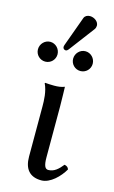

<svg xmlns="http://www.w3.org/2000/svg" viewBox="-128 -832 531 891"><g transform="rotate(15 138.0 -386.5)"><path d="M84 -322V-81C84 -22 111 11 167 11C210 11 253 -33 274 -70C271 -80 264 -85 253 -87C234 -63 214 -44 186 -44C171 -44 163 -58 163 -99V-343C163 -375 161 -437 161 -437C146 -431 130 -429 111 -429C99 -429 74 -430 68 -431L66 -429C83 -394 84 -350 84 -322ZM189 -784C176 -784 165 -778 161 -767L109 -624C108 -621 107 -617 107 -614C107 -607 113 -601 121 -601C125 -601 130 -605 133 -609L225 -731C229 -736 231 -744 231 -749C231 -769 209 -784 189 -784ZM-5 -573C-5 -547 16 -526 42 -526C68 -526 89 -547 89 -573C89 -599 68 -621 42 -621C16 -621 -5 -599 -5 -573ZM164 -573C164 -547 185 -526 211 -526C237 -526 258 -547 258 -573C258 -599 237 -621 211 -621C185 -621 164 -599 164 -573Z"/></g></svg>

Font: Libertinus Serif
Style: Regular
Weight: 400
Designer: Philipp H. Poll, Khaled Hosny
Foundry: Caleb Maclennan
Version: Version 7.050;RELEASE